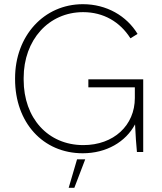

<svg xmlns="http://www.w3.org/2000/svg" viewBox="-20 -726 773 917"><path d="M375 6C488 6 580 -48 625 -132C627 -83 631 -31 634 0H664V-347H402V-309H624V-258C624 -127 523 -33 378 -33C209 -33 93 -162 93 -345V-354C93 -535 212 -668 377 -668C474 -668 553 -622 603 -543L637 -564C585 -650 489 -706 376 -706C190 -706 52 -555 52 -352V-348C52 -141 185 6 375 6ZM308 171H335L387 35H348Z"/></svg>

Font: Fixel Display ExtraLight
Style: Regular
Weight: 200
Designer: AlfaBravo + MacPaw
Foundry: Kyrylo Tkachov, Marchela Mozhyna, Serhii Makarenko, Maria Weinstein, Zakhar Kryvoshyya
Version: Version 1.211